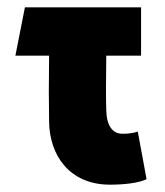

<svg xmlns="http://www.w3.org/2000/svg" viewBox="-20 -490 450 524"><path d="M280 14C316 14 358 10 380 -1L356 -131C343 -126 328 -125 314 -125C287 -125 271 -147 270 -189C269 -229 269 -258 270 -338H365V-470H48L22 -338H114C113 -255 113 -221 114 -158C115 -66 170 14 280 14Z"/></svg>

Font: Kreadon Extra Bold
Style: Regular
Weight: 800
Designer: kohakuno
Foundry: StudioGnu
Version: Version 1.000;Glyphs 3.1.2 (3151)